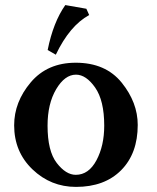

<svg xmlns="http://www.w3.org/2000/svg" viewBox="-20 -731 621 761"><path d="M281.2 9.8Q181.2 9.8 108.6 -59.8Q36.1 -129.4 36.1 -234.4Q36.1 -326.7 101.8 -404.5Q167.5 -482.4 280.3 -482.4Q398.4 -482.4 462.2 -403.6Q525.9 -324.7 525.9 -235.8Q525.9 -122.6 460.2 -56.4Q394.5 9.8 281.2 9.8ZM280.3 -38.1Q331.5 -38.1 362.3 -95.7Q393.1 -153.3 393.1 -232.9Q393.1 -332.5 357.2 -383.8Q321.3 -435.1 281.2 -435.1Q236.8 -435.1 202.6 -377.4Q168.5 -319.8 168.5 -232.9Q168.5 -132.3 204.8 -85.2Q241.2 -38.1 280.3 -38.1ZM201.2 -514.2 168.9 -532.7Q190.9 -642.6 238.8 -710.9L322.3 -696.3L333.5 -671.4Q256.3 -629.4 201.2 -514.2Z"/></svg>

Font: Kelvinch
Style: Bold
Weight: 700
Designer: Paul James Miller
Foundry: High-Logic / Made with FontCreator
Version: Version 3.501;March 28, 2021;FontCreator 13.0.0.2683 64-bit